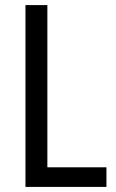

<svg xmlns="http://www.w3.org/2000/svg" viewBox="-20 -734 457 754"><path d="M80 0V-714H166V-77H398V0Z"/></svg>

Font: Noto Sans Hebrew Condensed
Style: Regular
Weight: 400
Width: 3
Designer: Monotype Design Team
Foundry: Monotype Imaging Inc.
Version: Version 2.004; ttfautohint (v1.8.4.7-5d5b)